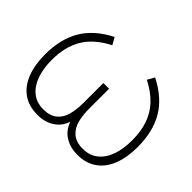

<svg xmlns="http://www.w3.org/2000/svg" viewBox="-119 -769 999 999"><g transform="rotate(45 381.0 -269.5)"><path d="M235 16Q170 16 126.5 -15.2Q83 -46.5 61.5 -102.8Q40 -159 40 -235Q40 -348 86 -426Q132 -504 232 -555L254 -516Q164.5 -470 124.8 -403.2Q85 -336.5 85 -239Q85 -177 101.8 -129Q118.5 -81 152.2 -53.5Q186 -26 236 -26Q284.5 -26 311.8 -48.8Q339 -71.5 349.2 -108.8Q359.5 -146 360 -197V-201V-344H402V-201Q402 -150 411.8 -112Q421.5 -74 449 -50Q476.5 -26 526 -26Q576.5 -26 610.5 -54Q644.5 -82 660.8 -130Q677 -178 677 -239Q677 -304.5 659.5 -355.5Q642 -406.5 604.8 -446Q567.5 -485.5 508 -516L530 -555Q631 -503.5 676.5 -425.5Q722 -347.5 722 -235Q722 -158.5 700.2 -102.2Q678.5 -46 635 -15Q591.5 16 528 16Q466 16 424.2 -16.8Q382.5 -49.5 373 -114H389Q379.5 -49.5 337.8 -16.8Q296 16 235 16Z"/></g></svg>

Font: Vela Sans GX ExtLt
Style: Regular
Weight: 200
Designer: Principal design: Mikhail Sharanda - project Manrope.
Design modification: Ravid Balaliev
Foundry: Mikhail Sharanda
Version: Version 1.001